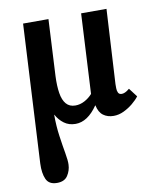

<svg xmlns="http://www.w3.org/2000/svg" viewBox="-86 -569 768 909"><g transform="rotate(-10 298.5 -114.5)"><path d="M115 271Q76 271 63 242Q50 213 52 167L87 -500H209L195 -228Q193 -181 198.5 -146.5Q204 -112 220 -93.5Q236 -75 264 -75Q287 -75 308.5 -86.5Q330 -98 346 -116L366 -500H488L468 -142Q468 -134 468 -122Q468 -110 472.5 -100.5Q477 -91 490 -91Q497 -91 506 -95Q515 -99 527 -109L559 -67Q547 -51 527 -34.5Q507 -18 483 -6.5Q459 5 434 5Q405 5 384.5 -10Q364 -25 357 -59H356Q308 11 250 11Q218 11 195 -6Q172 -23 158 -49H157Q157 5 164 54Q171 103 177.5 139.5Q184 176 183 195Q182 223 166.5 247Q151 271 115 271Z"/></g></svg>

Font: Lora Italic
Style: Italic
Weight: 400
Italic angle: -3°
Designer: Olga Karpushina, Alexei Vanyashin (Cyrillic)
Foundry: Cyreal
Version: Version 2.210; ttfautohint (v1.8.1.43-b0c9)